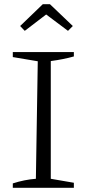

<svg xmlns="http://www.w3.org/2000/svg" viewBox="-20 -895 416 915"><path d="M41 0V-21Q69 -30 96.5 -35.5Q124 -41 151 -43L160 -603L41 -623V-647H332V-626Q307 -619 279.5 -613.5Q252 -608 222 -604V-43L332 -24V0ZM218 -875 327 -771 304 -748 200 -826 98 -748 76 -771 184 -875Z"/></svg>

Font: Piazzolla SC Light
Style: Regular
Weight: 300
Designer: Juan Pablo del Peral
Foundry: Huerta Tipografica
Version: Version 1.330